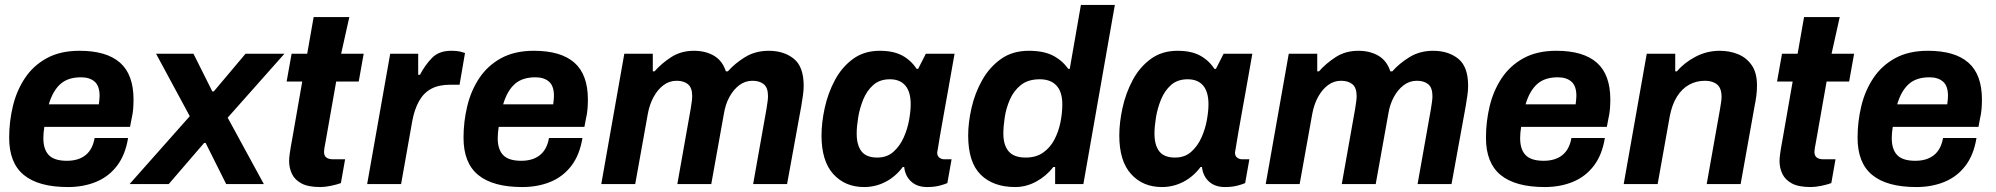

<svg xmlns="http://www.w3.org/2000/svg" viewBox="-20 -743 8057 775"><path d="M254 12Q136 12 76.5 -36.5Q17 -85 17 -187Q17 -252 32 -314.5Q47 -377 80.5 -427.5Q114 -478 168.5 -508Q223 -538 301 -538Q410 -538 464.5 -490Q519 -442 519 -341Q519 -323 517.5 -303.5Q516 -284 511 -263L505 -231H159Q157 -218 156 -207Q155 -196 155 -185Q155 -140 177 -117Q199 -94 250 -94Q297 -94 325.5 -117Q354 -140 362 -186H497Q486 -118 452.5 -74Q419 -30 368 -9Q317 12 254 12ZM177 -322H379Q380 -331 381 -339.5Q382 -348 382 -356Q382 -396 362 -413.5Q342 -431 307 -431Q254 -431 223.5 -403.5Q193 -376 177 -322Z M503 0 746 -274 610 -526H761L837 -374H843L971 -526H1128L899 -268L1045 0H893L810 -166H804L661 0Z M1273 12Q1224 12 1197 -2.5Q1170 -17 1158.5 -41Q1147 -65 1147 -93Q1147 -104 1149.5 -123Q1152 -142 1160 -185L1200 -414H1137L1157 -526H1220L1246 -674H1390L1357 -526H1448L1428 -414H1337L1294 -170Q1292 -162 1290 -148.5Q1288 -135 1288 -129Q1288 -100 1325 -100H1373L1356 -4Q1340 2 1316 7Q1292 12 1273 12Z M1462 0 1555 -526H1668V-441H1675Q1696 -481 1724 -509.5Q1752 -538 1801 -538Q1827 -538 1842 -533.5Q1857 -529 1857 -529L1835 -401H1797Q1751 -401 1720.5 -384.5Q1690 -368 1671.5 -335Q1653 -302 1644 -254L1599 0Z M2088 12Q1970 12 1910.5 -36.5Q1851 -85 1851 -187Q1851 -252 1866 -314.5Q1881 -377 1914.5 -427.5Q1948 -478 2002.5 -508Q2057 -538 2135 -538Q2244 -538 2298.5 -490Q2353 -442 2353 -341Q2353 -323 2351.5 -303.5Q2350 -284 2345 -263L2339 -231H1993Q1991 -218 1990 -207Q1989 -196 1989 -185Q1989 -140 2011 -117Q2033 -94 2084 -94Q2131 -94 2159.5 -117Q2188 -140 2196 -186H2331Q2320 -118 2286.5 -74Q2253 -30 2202 -9Q2151 12 2088 12ZM2011 -322H2213Q2214 -331 2215 -339.5Q2216 -348 2216 -356Q2216 -396 2196 -413.5Q2176 -431 2141 -431Q2088 -431 2057.5 -403.5Q2027 -376 2011 -322Z M2407 0 2500 -526H2615V-455H2622Q2650 -487 2689.5 -512.5Q2729 -538 2781 -538Q2828 -538 2862 -518Q2896 -498 2910 -455H2918Q2946 -487 2987.5 -512.5Q3029 -538 3083 -538Q3144 -538 3184 -506Q3224 -474 3224 -397Q3224 -378 3221 -357.5Q3218 -337 3214 -313L3157 0H3020L3074 -304Q3076 -318 3078 -331Q3080 -344 3080 -355Q3080 -389 3063 -403Q3046 -417 3017 -417Q2988 -417 2964.5 -399.5Q2941 -382 2924.5 -352Q2908 -322 2902 -284L2851 0H2714L2768 -304Q2770 -318 2772 -331Q2774 -344 2774 -355Q2774 -389 2757 -403Q2740 -417 2711 -417Q2682 -417 2658.5 -399.5Q2635 -382 2618.5 -352Q2602 -322 2595 -284L2544 0Z M3468 12Q3391 12 3343.5 -40.5Q3296 -93 3296 -196Q3296 -248 3309 -307.5Q3322 -367 3350 -419.5Q3378 -472 3423 -505Q3468 -538 3531 -538Q3586 -538 3621.5 -519Q3657 -500 3680 -465H3686L3717 -526H3833Q3819 -445 3808 -384.5Q3797 -324 3789.5 -281.5Q3782 -239 3777 -211Q3772 -183 3769.5 -166.5Q3767 -150 3765.5 -142Q3764 -134 3763.5 -131Q3763 -128 3763 -127Q3763 -113 3772 -106.5Q3781 -100 3792 -100H3821L3804 -4Q3793 1 3772 6.5Q3751 12 3722 12Q3679 12 3654 -14Q3629 -40 3629 -83Q3629 -91 3630.5 -100Q3632 -109 3634 -118L3692 -69H3624Q3595 -30 3554.5 -9Q3514 12 3468 12ZM3521 -107Q3560 -107 3586 -130Q3612 -153 3627.5 -187.5Q3643 -222 3649.5 -258.5Q3656 -295 3656 -322Q3656 -372 3634.5 -397.5Q3613 -423 3572 -423Q3531 -423 3505 -400Q3479 -377 3464.5 -341.5Q3450 -306 3444 -269Q3438 -232 3438 -204Q3438 -157 3457.5 -132Q3477 -107 3521 -107Z M4078 12Q3989 12 3938.5 -38Q3888 -88 3888 -196Q3888 -248 3901.5 -307.5Q3915 -367 3944.5 -419.5Q3974 -472 4020.5 -505Q4067 -538 4133 -538Q4192 -538 4229.5 -519Q4267 -500 4292 -465H4298L4343 -723H4480L4353 0H4239V-69H4232Q4203 -32 4162.5 -10Q4122 12 4078 12ZM4120 -107Q4162 -107 4190.5 -127Q4219 -147 4236 -179.5Q4253 -212 4260.5 -249.5Q4268 -287 4268 -322Q4268 -372 4244.5 -397.5Q4221 -423 4177 -423Q4130 -423 4101 -400Q4072 -377 4056.5 -341.5Q4041 -306 4035.5 -269Q4030 -232 4030 -204Q4030 -157 4051.5 -132Q4073 -107 4120 -107Z M4670 12Q4593 12 4545.5 -40.5Q4498 -93 4498 -196Q4498 -248 4511 -307.5Q4524 -367 4552 -419.5Q4580 -472 4625 -505Q4670 -538 4733 -538Q4788 -538 4823.5 -519Q4859 -500 4882 -465H4888L4919 -526H5035Q5021 -445 5010 -384.5Q4999 -324 4991.5 -281.5Q4984 -239 4979 -211Q4974 -183 4971.5 -166.5Q4969 -150 4967.5 -142Q4966 -134 4965.5 -131Q4965 -128 4965 -127Q4965 -113 4974 -106.5Q4983 -100 4994 -100H5023L5006 -4Q4995 1 4974 6.5Q4953 12 4924 12Q4881 12 4856 -14Q4831 -40 4831 -83Q4831 -91 4832.5 -100Q4834 -109 4836 -118L4894 -69H4826Q4797 -30 4756.5 -9Q4716 12 4670 12ZM4723 -107Q4762 -107 4788 -130Q4814 -153 4829.5 -187.5Q4845 -222 4851.5 -258.5Q4858 -295 4858 -322Q4858 -372 4836.5 -397.5Q4815 -423 4774 -423Q4733 -423 4707 -400Q4681 -377 4666.5 -341.5Q4652 -306 4646 -269Q4640 -232 4640 -204Q4640 -157 4659.5 -132Q4679 -107 4723 -107Z M5089 0 5182 -526H5297V-455H5304Q5332 -487 5371.5 -512.5Q5411 -538 5463 -538Q5510 -538 5544 -518Q5578 -498 5592 -455H5600Q5628 -487 5669.5 -512.5Q5711 -538 5765 -538Q5826 -538 5866 -506Q5906 -474 5906 -397Q5906 -378 5903 -357.5Q5900 -337 5896 -313L5839 0H5702L5756 -304Q5758 -318 5760 -331Q5762 -344 5762 -355Q5762 -389 5745 -403Q5728 -417 5699 -417Q5670 -417 5646.5 -399.5Q5623 -382 5606.5 -352Q5590 -322 5584 -284L5533 0H5396L5450 -304Q5452 -318 5454 -331Q5456 -344 5456 -355Q5456 -389 5439 -403Q5422 -417 5393 -417Q5364 -417 5340.5 -399.5Q5317 -382 5300.5 -352Q5284 -322 5277 -284L5226 0Z M6215 12Q6097 12 6037.5 -36.5Q5978 -85 5978 -187Q5978 -252 5993 -314.5Q6008 -377 6041.5 -427.5Q6075 -478 6129.5 -508Q6184 -538 6262 -538Q6371 -538 6425.5 -490Q6480 -442 6480 -341Q6480 -323 6478.5 -303.5Q6477 -284 6472 -263L6466 -231H6120Q6118 -218 6117 -207Q6116 -196 6116 -185Q6116 -140 6138 -117Q6160 -94 6211 -94Q6258 -94 6286.5 -117Q6315 -140 6323 -186H6458Q6447 -118 6413.5 -74Q6380 -30 6329 -9Q6278 12 6215 12ZM6138 -322H6340Q6341 -331 6342 -339.5Q6343 -348 6343 -356Q6343 -396 6323 -413.5Q6303 -431 6268 -431Q6215 -431 6184.5 -403.5Q6154 -376 6138 -322Z M6534 0 6627 -526H6742V-455H6749Q6777 -489 6823 -513.5Q6869 -538 6922 -538Q6962 -538 6996 -524Q7030 -510 7051 -479.5Q7072 -449 7072 -398Q7072 -378 7069.5 -357.5Q7067 -337 7062 -313L7006 0H6869L6923 -304Q6925 -318 6927 -329.5Q6929 -341 6929 -352Q6929 -387 6911 -402Q6893 -417 6862 -417Q6827 -417 6798 -401Q6769 -385 6749 -353Q6729 -321 6720 -274L6671 0Z M7289 12Q7240 12 7213 -2.5Q7186 -17 7174.5 -41Q7163 -65 7163 -93Q7163 -104 7165.5 -123Q7168 -142 7176 -185L7216 -414H7153L7173 -526H7236L7262 -674H7406L7373 -526H7464L7444 -414H7353L7310 -170Q7308 -162 7306 -148.5Q7304 -135 7304 -129Q7304 -100 7341 -100H7389L7372 -4Q7356 2 7332 7Q7308 12 7289 12Z M7715 12Q7597 12 7537.5 -36.5Q7478 -85 7478 -187Q7478 -252 7493 -314.5Q7508 -377 7541.5 -427.5Q7575 -478 7629.5 -508Q7684 -538 7762 -538Q7871 -538 7925.5 -490Q7980 -442 7980 -341Q7980 -323 7978.5 -303.5Q7977 -284 7972 -263L7966 -231H7620Q7618 -218 7617 -207Q7616 -196 7616 -185Q7616 -140 7638 -117Q7660 -94 7711 -94Q7758 -94 7786.5 -117Q7815 -140 7823 -186H7958Q7947 -118 7913.5 -74Q7880 -30 7829 -9Q7778 12 7715 12ZM7638 -322H7840Q7841 -331 7842 -339.5Q7843 -348 7843 -356Q7843 -396 7823 -413.5Q7803 -431 7768 -431Q7715 -431 7684.5 -403.5Q7654 -376 7638 -322Z"/></svg>

Font: Archivo VF Beta
Style: Italic
Weight: 400
Italic angle: -10°
Designer: Hector Gatti
Foundry: Omnibus-Type
Version: Version 1.002